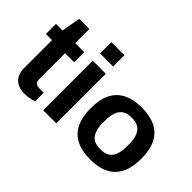

<svg xmlns="http://www.w3.org/2000/svg" viewBox="-109 -1076 1440 1440"><g transform="rotate(45 611.0 -355.5)"><path d="M221 12Q171 12 140 -6Q109 -24 95 -54.5Q81 -85 81 -122V-419H16V-526H86L112 -676H220V-526H316V-419H220V-145Q220 -121 231 -108.5Q242 -96 267 -96H316V-4Q304 0 288 3.5Q272 7 254 9.5Q236 12 221 12Z M406 -603V-723H545V-603ZM406 0V-526H545V0Z M915 12Q829 12 769 -17.5Q709 -47 678 -108.5Q647 -170 647 -263Q647 -358 678 -418.5Q709 -479 769 -508.5Q829 -538 915 -538Q1003 -538 1062.5 -508.5Q1122 -479 1153 -418.5Q1184 -358 1184 -263Q1184 -170 1153 -108.5Q1122 -47 1062.5 -17.5Q1003 12 915 12ZM915 -96Q961 -96 988.5 -113Q1016 -130 1029 -165Q1042 -200 1042 -251V-275Q1042 -326 1029 -361Q1016 -396 988.5 -413.5Q961 -431 915 -431Q870 -431 842.5 -413.5Q815 -396 802 -361Q789 -326 789 -275V-251Q789 -200 802 -165Q815 -130 842.5 -113Q870 -96 915 -96Z"/></g></svg>

Font: Archivo SemiBold
Style: Bold
Weight: 700
Version: Version 2.001